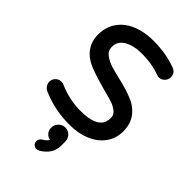

<svg xmlns="http://www.w3.org/2000/svg" viewBox="-284 -802 1170 1170"><g transform="rotate(45 301.0 -217.0)"><path d="M571.3 -180.7Q571.3 -105.5 517.6 -50.8Q487.3 -21.5 444.3 -2.9Q384.8 21.5 309.6 21.5Q183.6 21.5 73.2 -26.4Q58.6 -32.2 48.3 -46.4Q38.1 -60.5 38.1 -77.1Q38.1 -99.6 53.2 -114.7Q68.4 -129.9 89.8 -129.9Q102.5 -129.9 113.3 -125Q201.2 -85.9 300.8 -85.9Q429.7 -85.9 454.1 -150.4Q460 -166 460 -187.5Q460 -210.9 442.4 -226.6Q429.7 -237.3 420.9 -242.2Q407.2 -250 396.5 -253.9Q368.2 -263.7 300.8 -281.2Q223.6 -301.8 171.9 -322.3Q109.4 -345.7 77.1 -388.7Q44.9 -431.6 44.9 -491.2Q44.9 -575.2 101.6 -631.8Q143.6 -672.9 212.9 -691.4Q257.8 -703.1 309.6 -703.1Q418.9 -703.1 507.8 -669.9Q543 -657.2 543 -620.1Q543 -598.6 527.3 -583Q511.7 -567.4 492.2 -567.4Q483.4 -567.4 472.7 -572.3Q398.4 -597.7 319.3 -597.7Q244.1 -597.7 199.2 -570.3Q157.2 -543.9 157.2 -498Q157.2 -467.8 176.8 -450.2Q199.2 -430.7 229 -418.9Q258.8 -407.2 323.2 -392.6Q405.3 -373 449.2 -354.5Q503.9 -334 537.6 -290.5Q571.3 -247.1 571.3 -180.7ZM238.3 234.4Q238.3 215.8 254.9 204.1Q276.4 191.4 285.2 180.7Q289.1 175.8 291 169.9Q273.4 167 260.7 154.3Q244.1 137.7 244.1 112.3Q244.1 86.9 262.7 68.4Q280.3 50.8 304.7 50.8Q331.1 50.8 348.6 69.3Q365.2 87.9 365.2 114.3V146.5Q365.2 218.8 293 262.7Q281.2 268.6 272.5 268.6Q257.8 268.6 248 258.8Q238.3 249 238.3 234.4Z"/></g></svg>

Font: FakePearl
Style: SemiBold
Weight: 400
Version: Version 1.2